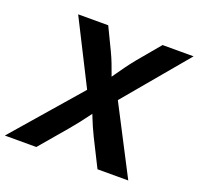

<svg xmlns="http://www.w3.org/2000/svg" viewBox="-152 -866 1040 1005"><g transform="rotate(20 367.5 -364.0)"><path d="M-25.9 0 344.7 -427.2 326.2 -314.5 117.7 -727.5H285.2L344.2 -605Q358.9 -574.2 369.1 -547.6Q379.4 -521 388.2 -496.1Q397 -471.2 406.7 -444.3H367.7Q387.2 -470.7 404.5 -495.8Q421.9 -521 441.2 -547.6Q460.4 -574.2 485.4 -605L587.9 -727.5H760.7L421.4 -322.8L439 -429.7L661.6 0H490.2L413.6 -152.8Q400.4 -180.2 391.1 -201.2Q381.8 -222.2 374.3 -241.7Q366.7 -261.2 357.4 -283.7H380.4Q363.8 -261.2 349.4 -241.7Q335 -222.2 318.6 -201.2Q302.2 -180.2 279.3 -152.8L149.4 0Z"/></g></svg>

Font: Inter 20pt
Style: Bold Italic
Weight: 700
Italic angle: -9.3988°
Version: Version 4.001;git-66647c0bb